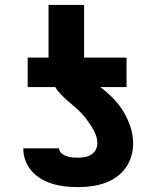

<svg xmlns="http://www.w3.org/2000/svg" viewBox="-20 -755 640 783"><path d="M299 8Q273 8 248 5.5Q223 3 198.5 -4Q174 -11 151.5 -23.5Q129 -36 111.5 -55Q94 -74 84.5 -98Q75 -122 75 -148V-150H221Q221 -138 230.5 -130Q240 -122 251.5 -118Q263 -114 275 -113Q287 -112 299 -112Q313 -112 326.5 -114.5Q340 -117 352 -124.5Q364 -132 370.5 -144.5Q377 -157 377 -171Q377 -189 370 -206.5Q363 -224 353 -239.5Q343 -255 332 -269.5Q321 -284 308.5 -297Q296 -310 281.5 -322Q267 -334 253.5 -346Q240 -358 227 -371.5Q214 -385 205 -400H93V-520H178V-735H323V-520H496V-400H389Q416 -380 440.5 -355Q465 -330 483 -300.5Q501 -271 512 -237.5Q523 -204 523 -169Q523 -143 515 -116.5Q507 -90 491 -68.5Q475 -47 452.5 -31.5Q430 -16 404.5 -7.5Q379 1 352.5 4.5Q326 8 299 8Z"/></svg>

Font: Iosevka Heavy Extended
Style: Regular
Weight: 900
Width: 7
Monospace: yes
Designer: Belleve Invis
Foundry: Belleve Invis
Version: Version 32.5.0; ttfautohint (v1.8.4)